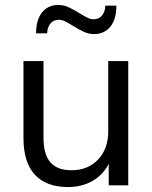

<svg xmlns="http://www.w3.org/2000/svg" viewBox="-20 -750 617 777"><path d="M499 -503V0H420V-87Q396 -41 353 -17Q310 7 256 7Q167 7 121 -43Q75 -93 75 -191V-503H156V-193Q156 -125 184 -93Q212 -61 269 -61Q336 -61 377 -104.5Q418 -148 418 -219V-503ZM216 -730Q237 -730 256 -721.5Q275 -713 301 -697Q322 -684 334.5 -678Q347 -672 359 -672Q381 -672 393.5 -688Q406 -704 406 -727H451Q451 -672 426.5 -642Q402 -612 361 -612Q340 -612 321 -620.5Q302 -629 276 -645Q255 -658 242.5 -664Q230 -670 218 -670Q196 -670 183.5 -654Q171 -638 171 -615H126Q126 -670 150.5 -700Q175 -730 216 -730Z"/></svg>

Font: Muli-Regular
Style: Regular
Weight: 400
Version: Version 2.000